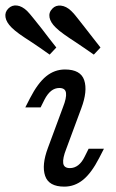

<svg xmlns="http://www.w3.org/2000/svg" viewBox="-69 -686 434 719"><path d="M153.2 -356.5Q136.3 -356.5 122.6 -345.6Q108.9 -334.7 97.6 -312.9L83.1 -283.9H25.8L43.5 -318.5Q72.6 -375 104 -400.4Q135.5 -425.8 174.2 -425.8Q233.1 -425.8 246.4 -385.5Q259.7 -345.2 235.5 -280.6L179 -128.2Q165.3 -93.5 167.7 -75Q170.2 -56.5 192.7 -56.5Q209.7 -56.5 223.8 -67.3Q237.9 -78.2 248.4 -100L262.9 -129H320.2L302.4 -94.4Q273.4 -37.9 241.9 -12.5Q210.5 12.9 171.8 12.9Q113.7 12.9 100 -27.4Q86.3 -67.7 110.5 -132.3L166.9 -284.7Q180.6 -319.4 178.2 -337.9Q175.8 -356.5 153.2 -356.5ZM116.9 -481.5Q97.6 -495.2 80.2 -507.3Q62.9 -519.4 46.8 -529.8Q20.2 -546.8 2.8 -559.3Q-14.5 -571.8 -25.8 -583.1Q-45.2 -602.4 -48.4 -621.4Q-51.6 -640.3 -37.9 -654Q-24.2 -667.7 -5.2 -665.3Q13.7 -662.9 32.3 -645.2Q41.9 -635.5 56 -617.7Q70.2 -600 86.3 -579.8Q104.8 -555.6 114.1 -543.5Q123.4 -531.5 141.9 -508.1ZM282.3 -481.5Q262.9 -495.2 245.6 -506.9Q228.2 -518.5 212.9 -529Q190.3 -543.5 171 -557.3Q151.6 -571 139.5 -583.1Q120.2 -601.6 116.5 -620.6Q112.9 -639.5 127.4 -654Q139.5 -666.9 159.3 -664.9Q179 -662.9 197.6 -645.2Q206.5 -637.1 220.2 -619.4Q233.9 -601.6 250 -581.5Q262.9 -565.3 277 -546.8Q291.1 -528.2 307.3 -508.1Z"/></svg>

Font: Playfair Micro SmCond SmLight
Style: Italic
Weight: 360
Width: 4
Italic angle: -15.6°
Designer: Claus Eggers Sørensen
Foundry: Claus Eggers Sørensen
Version: Version 2.203;Glyphs 3.3 (3326)